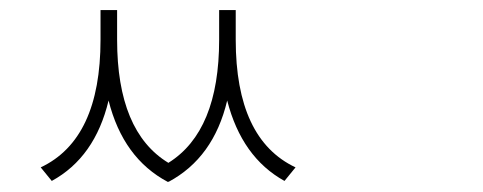

<svg xmlns="http://www.w3.org/2000/svg" viewBox="-20 -757 960 382"><path d="M449 -737V-678Q449 -480 568 -424L546 -397Q461 -444 432 -557Q405 -443 315 -395V-396L314 -395Q225 -442 196 -557Q169 -444 83 -397L61 -424Q180 -480 180 -678V-737H213V-678Q213 -495 315 -433Q416 -496 416 -678V-737Z"/></svg>

Font: Noto Sans Korean Thin
Style: Regular
Weight: 250
Designer: Ryoko NISHIZUKA  (kana & ideographs); Paul D. Hunt (Latin, Greek & Cyrillic); Wenlong ZHANG  (bopomofo); Sandoll Communi
Foundry: Adobe Systems Incorporated
Version: Version 1.0001;PS 1;hotconv 1.0.78;makeotf.lib2.5.61930